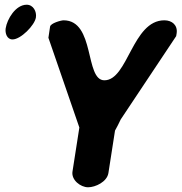

<svg xmlns="http://www.w3.org/2000/svg" viewBox="-20 -793 769 813"><path d="M316 -253 287 -67C281 -31 321 0 353 0C384 0 433 -23 439 -60L467 -240C475 -255 484 -271 491 -287L726 -640L728 -652C733 -686 709 -707 676 -707C540 -707 522 -453 422 -453C338 -453 384 -707 249 -707C239 -707 194 -695 192 -680L185 -633ZM4 -673C1 -653 9 -626 33 -626C68 -626 127 -686 132 -719C136 -744 121 -773 93 -773C46 -773 10 -712 4 -673Z"/></svg>

Font: Asimov Print
Style: Regular
Weight: 500
Designer: Google
Version: Version 2.000980: 2014